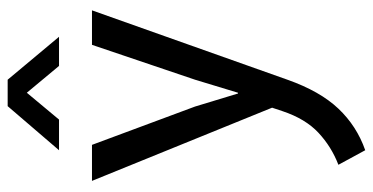

<svg xmlns="http://www.w3.org/2000/svg" viewBox="-256 -474 973 501"><g transform="rotate(-90 230.5 -223.5)"><path d="M9 -470H103L203 -201L237 -89H239L273 -201L364 -470H454L273 40Q243 125 197.5 173Q152 221 89 243L51 173Q98 155 134.5 121Q171 87 191 27L200 0ZM385 -556H309L239 -640L169 -556H89L204 -690H273Z"/></g></svg>

Font: Mukta Malar
Style: Regular
Weight: 400
Designer: Aadarsh Rajan, Girish Dalvi, Yashodeep Gholap
Foundry: Ek Type
Version: Version 2.538;PS 1.000;hotconv 16.6.51;makeotf.lib2.5.65220;